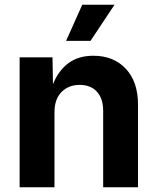

<svg xmlns="http://www.w3.org/2000/svg" viewBox="-20 -787 663 807"><path d="M209 -315.9V0H62.5V-545.9H200.7L202.6 -433.1Q225.6 -490.2 267.6 -521.5Q309.6 -552.7 372.6 -552.7Q457.5 -552.7 508.8 -498Q560.1 -443.4 560.1 -347.2V0H413.6V-321.8Q413.6 -372.6 387.5 -401.4Q361.3 -430.2 314.9 -430.2Q268.1 -430.2 238.5 -400.1Q209 -370.1 209 -315.9ZM257.8 -615.2 325.7 -767.1H461.4L360.4 -615.2Z"/></svg>

Font: Inter
Style: Bold
Weight: 700
Designer: Rasmus Andersson
Foundry: rsms
Version: Version 4.001;git-9221beed3